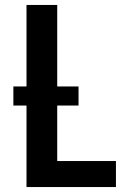

<svg xmlns="http://www.w3.org/2000/svg" viewBox="-20 -755 540 775"><path d="M87 0V-735H211V-105H448V0ZM34 -329V-406H297V-329Z"/></svg>

Font: Iosevka Extrabold
Style: Regular
Weight: 800
Monospace: yes
Designer: Belleve Invis
Foundry: Belleve Invis
Version: Version 32.5.0; ttfautohint (v1.8.4)